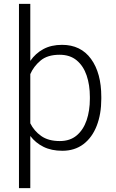

<svg xmlns="http://www.w3.org/2000/svg" viewBox="-20 -770 602 993"><path d="M503.9 -269V-258.8Q503.9 -180.2 480.2 -119.4Q456.5 -58.6 411.4 -24.4Q366.2 9.8 302.2 9.8Q246.1 9.8 204.8 -10.7Q163.6 -31.2 136.7 -66.9V203.1H78.1V-750H136.7V-455.1Q163.6 -494.1 204.3 -516.1Q245.1 -538.1 300.8 -538.1Q397.9 -538.1 450.9 -465.1Q503.9 -392.1 503.9 -269ZM444.8 -258.8V-269Q444.8 -330.6 428 -379.9Q411.1 -429.2 376.5 -458Q341.8 -486.8 288.1 -486.8Q225.1 -486.8 189.5 -456.5Q153.8 -426.3 136.7 -386.7V-132.3Q156.2 -92.8 193.1 -66.7Q230 -40.5 289.1 -40.5Q342.3 -40.5 376.7 -69.6Q411.1 -98.6 428 -148.2Q444.8 -197.8 444.8 -258.8Z"/></svg>

Font: Vazirmatn FD ExtraLight
Style: Regular
Weight: 200
Designer: Saber Rastikerdar
Foundry: Saber Rastikerdar
Version: Version 33.003